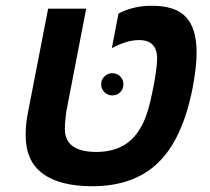

<svg xmlns="http://www.w3.org/2000/svg" viewBox="-20 -636 728 666"><path d="M300 10Q188 10 128.5 -33.5Q69 -77 69 -167Q69 -206 77 -246L147 -606H279L210 -249Q208 -232 206.5 -217.5Q205 -203 205 -189Q205 -109 314 -109Q420 -109 467 -192Q480 -213 490 -243.5Q500 -274 508 -314Q525 -396 525 -433Q525 -497 462 -497Q420 -497 368 -469L391 -589Q442 -616 507 -616Q589 -616 625.5 -576.5Q662 -537 662 -453Q662 -429 658.5 -398.5Q655 -368 648 -330Q613 -153 528.5 -71.5Q444 10 300 10ZM331 -344Q331 -360 342.5 -371Q354 -382 369 -382Q386 -382 397 -371Q408 -360 408 -344Q408 -327 397 -316Q386 -305 369 -305Q354 -305 342.5 -316Q331 -327 331 -344Z"/></svg>

Font: Libra Sans Modern
Style: Bold Italic
Weight: 700
Italic angle: -12°
Foundry: Stefan Peev, Context Ltd
Version: Version 1.000